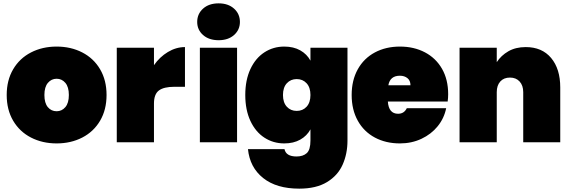

<svg xmlns="http://www.w3.org/2000/svg" viewBox="-20 -849 3389 1146"><path d="M20 -282Q20 -370 58.5 -435.5Q97 -501 165 -536Q233 -571 318 -571Q403 -571 471 -536Q539 -501 577.5 -435.5Q616 -370 616 -282Q616 -194 577.5 -128.5Q539 -63 471 -28Q403 7 318 7Q233 7 165 -28Q97 -63 58.5 -128.5Q20 -194 20 -282ZM391 -282Q391 -330 370 -354.5Q349 -379 318 -379Q287 -379 266 -354.5Q245 -330 245 -282Q245 -234 265.5 -209.5Q286 -185 318 -185Q349 -185 370 -209.5Q391 -234 391 -282Z M1084 -568V-331H1021Q958 -331 928.5 -309Q899 -287 899 -231V0H677V-564H899V-460Q933 -509 982 -538.5Q1031 -568 1084 -568Z M1157 -718Q1157 -766 1192 -797.5Q1227 -829 1285 -829Q1342 -829 1377 -797.5Q1412 -766 1412 -718Q1412 -671 1377 -640Q1342 -609 1285 -609Q1227 -609 1192 -640Q1157 -671 1157 -718ZM1395 -564V0H1173V-564Z M1833 -487V-564H2054V-10Q2054 69 2025 134Q1996 199 1931.5 238Q1867 277 1766 277Q1630 277 1550.5 213.5Q1471 150 1460 41H1678Q1687 85 1750 85Q1789 85 1811 65Q1833 45 1833 -10V-77Q1812 -38 1772 -15.5Q1732 7 1677 7Q1611 7 1558 -27.5Q1505 -62 1474.5 -127.5Q1444 -193 1444 -282Q1444 -371 1474.5 -436.5Q1505 -502 1558 -536.5Q1611 -571 1677 -571Q1732 -571 1772 -548.5Q1812 -526 1833 -487ZM1751 -377Q1715 -377 1692 -352Q1669 -327 1669 -282Q1669 -237 1692 -212Q1715 -187 1751 -187Q1787 -187 1810 -212Q1833 -237 1833 -282Q1833 -327 1810 -352Q1787 -377 1751 -377Z M2652 -243H2295Q2300 -170 2356 -170Q2392 -170 2408 -203H2643Q2631 -143 2592.5 -95.5Q2554 -48 2495.5 -20.5Q2437 7 2367 7Q2283 7 2217.5 -28Q2152 -63 2115.5 -128.5Q2079 -194 2079 -282Q2079 -370 2115.5 -435.5Q2152 -501 2217.5 -536Q2283 -571 2367 -571Q2451 -571 2516.5 -536.5Q2582 -502 2618.5 -438Q2655 -374 2655 -287Q2655 -264 2652 -243ZM2430 -340Q2430 -368 2412 -382.5Q2394 -397 2367 -397Q2308 -397 2298 -340Z M3324 -327V0H3103V-299Q3103 -339 3081.5 -362.5Q3060 -386 3024 -386Q2987 -386 2966 -362.5Q2945 -339 2945 -299V0H2723V-564H2945V-478Q2971 -518 3014.5 -543Q3058 -568 3118 -568Q3215 -568 3269.5 -503Q3324 -438 3324 -327Z"/></svg>

Font: Poppins Black A&M
Style: Regular
Weight: 900
Designer: Ninad Kale (Devanagari), Jonny Pinhorn (Latin)
Foundry: Indian Type Foundry
Version: 4.004